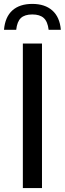

<svg xmlns="http://www.w3.org/2000/svg" viewBox="-50 -963 331 983"><path d="M67 0V-740H165V0ZM-29.5 -810.5Q-24 -876 13.2 -909.5Q50.5 -943 115.5 -943Q180 -943 218 -909.2Q256 -875.5 261.5 -810.5H199Q194 -852.5 174 -870.8Q154 -889 115.5 -889Q76.5 -889 57 -870.8Q37.5 -852.5 33 -810.5Z"/></svg>

Font: Encode Sans Condensed Condensed Medium
Style: Regular
Weight: 500
Width: 3
Designer: Multiple Designers
Foundry: Impallari Type
Version: Version 3.000; ttfautohint (v1.8.3) -l 8 -r 50 -G 200 -x 14 